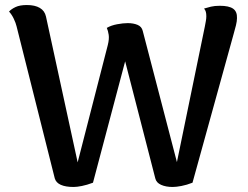

<svg xmlns="http://www.w3.org/2000/svg" viewBox="-20 -730 988 764"><path d="M855 -707Q891 -707 907.5 -695.5Q924 -684 923 -658Q923 -646 919 -629.5Q915 -613 910 -596L746 -3Q723 6 702 10Q681 14 667 14Q640 14 621 5.5Q602 -3 598 -20L478 -486L350 -3Q326 6 306 10Q286 14 273 14Q241 14 222 5.5Q203 -3 198 -20L46 -625Q43 -638 35 -655Q27 -672 16 -684Q25 -694 42 -702Q59 -710 87 -710Q119 -710 138.5 -698.5Q158 -687 163 -664L289 -84L409 -551Q415 -575 412.5 -591.5Q410 -608 405 -619Q422 -629 446 -633.5Q470 -638 488 -638Q511 -638 527.5 -631Q544 -624 548 -607L684 -85L795 -624Q797 -635 799 -645.5Q801 -656 801 -665Q801 -676 799 -683Q797 -690 792 -696Q805 -700 819.5 -703.5Q834 -707 855 -707Z"/></svg>

Font: Arima Thin SemiBold
Style: Regular
Weight: 600
Version: Version 1.100